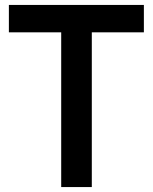

<svg xmlns="http://www.w3.org/2000/svg" viewBox="-20 -758 619 778"><path d="M228 0V-627H16V-738H563V-627H352V0Z"/></svg>

Font: Exo Thin SemiBold
Style: Regular
Weight: 600
Version: Version 2.000